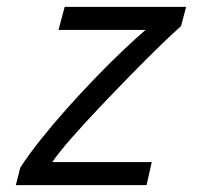

<svg xmlns="http://www.w3.org/2000/svg" viewBox="-20 -538 600 558"><path d="M26 0 39 -51Q63 -88 98 -132Q133 -176 174 -222Q215 -268 257 -311.5Q299 -355 337 -391Q375 -427 403 -451H150L168 -518H521L506 -462Q481 -440 442 -402Q403 -364 358 -318Q313 -272 268.5 -225Q224 -178 188 -137Q152 -96 132 -67H421L406 0Z"/></svg>

Font: Ubuntu Sans Mono
Style: Italic
Weight: 400
Italic angle: -13.5°
Monospace: yes
Designer: Dalton Maag Ltd
Foundry: Dalton Maag Ltd
Version: Version 1.006